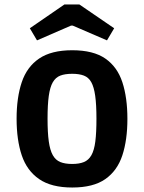

<svg xmlns="http://www.w3.org/2000/svg" viewBox="-20 -823 642 856"><path d="M302 13Q209 13 154.5 -24.5Q100 -62 77 -130.5Q54 -199 54 -294Q54 -388 77 -456.5Q100 -525 154.5 -562Q209 -599 302 -599Q396 -599 449.5 -562Q503 -525 525.5 -456.5Q548 -388 548 -293Q548 -199 525.5 -130.5Q503 -62 449.5 -24.5Q396 13 302 13ZM302 -92Q333 -92 354 -100.5Q375 -109 387.5 -131Q400 -153 405 -192.5Q410 -232 410 -294Q410 -356 404.5 -395.5Q399 -435 387 -456.5Q375 -478 354 -486Q333 -494 302 -494Q270 -494 249 -486Q228 -478 215.5 -456.5Q203 -435 197.5 -395.5Q192 -356 192 -294Q192 -232 197.5 -192.5Q203 -153 215.5 -131Q228 -109 249 -100.5Q270 -92 302 -92ZM145 -643 113 -697 267 -803H334L489 -697L457 -643L304 -709H297Z"/></svg>

Font: Ruda ExtraBold
Style: Regular
Weight: 800
Designer: Mariela Monsalve and Angelina Sanchez
Foundry: Mariela Monsalve and Angelina Sanchez
Version: Version 2.000